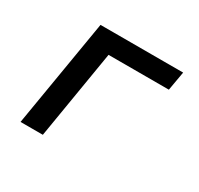

<svg xmlns="http://www.w3.org/2000/svg" viewBox="-117 -662 834 805"><g transform="rotate(30 300.0 -260.0)"><path d="M68 0 155 -520H555L539 -428H247L176 0Z"/></g></svg>

Font: Iosevka SS04 SmBd Ex Obl
Style: Regular
Weight: 600
Width: 7
Italic angle: -9°
Monospace: yes
Designer: Belleve Invis
Foundry: Belleve Invis
Version: Version 19.0.0; ttfautohint (v1.8.4)